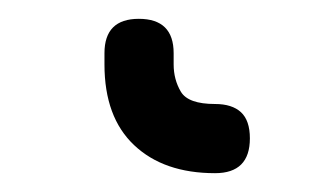

<svg xmlns="http://www.w3.org/2000/svg" viewBox="-20 16 336 204"><path d="M208.5 200Q154 200 122.5 170.2Q91 140.5 91 84.5V72.5Q91 36 127.5 36Q164.5 36 164.5 72.5V84.5Q164.5 100.5 172.2 113.5Q180 126.5 208.5 126.5Q226.5 126.5 236 135.2Q245.5 144 245.5 163Q245.5 200 208.5 200Z"/></svg>

Font: Jura Light SemiBold
Style: Regular
Weight: 600
Version: Version 5.106